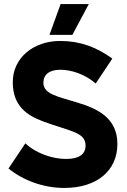

<svg xmlns="http://www.w3.org/2000/svg" viewBox="-20 -915 624 947"><path d="M418 -895H279L224 -743H337ZM297 12C458 12 559 -73 559 -205C559 -335 458 -380 362 -409C266 -439 194 -450 194 -507C194 -546 222 -571 278 -571C331 -571 400 -549 452 -503L534 -626C457 -682 376 -713 277 -713C144 -713 43 -629 43 -510C43 -393 112 -346 193 -316C325 -267 402 -264 402 -197C402 -154 370 -131 306 -131C242 -131 161 -156 105 -208L22 -84C95 -24 196 12 297 12Z"/></svg>

Font: Fixel Text Bold
Style: Bold
Weight: 700
Width: 4
Designer: AlfaBravo + MacPaw
Foundry: Kyrylo Tkachov, Marchela Mozhyna, Serhii Makarenko, Maria Weinstein, Zakhar Kryvoshyya
Version: Version 1.211